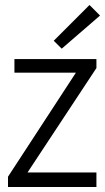

<svg xmlns="http://www.w3.org/2000/svg" viewBox="-20 -753 423 773"><path d="M196.3 -588.9 340.3 -732.9 382.8 -690.4 228.5 -557.1ZM12.2 0V-41.5L285.6 -460.4H38.1V-515.1H368.2V-479L90.8 -58.6H368.2V0Z"/></svg>

Font: News Cycle
Style: Regular
Weight: 500
Version: Version 0.5.2